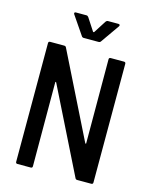

<svg xmlns="http://www.w3.org/2000/svg" viewBox="-130 -979 843 1063"><g transform="rotate(15 291.0 -447.0)"><path d="M422 -700H498Q508 -700 508 -690V-10Q508 0 498 0H418Q409 0 406 -7L165 -492Q163 -494 161.5 -494Q160 -494 160 -491L161 -10Q161 0 151 0H75Q65 0 65 -10V-690Q65 -700 75 -700H155Q164 -700 167 -693L408 -208Q410 -206 411.5 -206Q413 -206 413 -209L412 -690Q412 -700 422 -700ZM162 -887Q162 -894 171 -894H231Q238 -894 243 -887L290 -815Q291 -814 293 -814Q295 -814 296 -815L342 -887Q347 -894 354 -894H414Q420 -894 422 -890.5Q424 -887 421 -882L346 -775Q342 -769 334 -769H249Q241 -769 237 -775L164 -882Z"/></g></svg>

Font: Barlow Semi Condensed Medium
Style: Regular
Weight: 500
Width: 4
Designer: Jeremy Tribby
Foundry: Tribby Type
Version: Version 1.422; ttfautohint (v1.8)